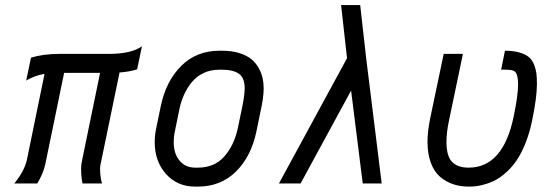

<svg xmlns="http://www.w3.org/2000/svg" viewBox="-20 -708 2140 741"><path d="M99.6 -485.4Q146.5 -500 209 -500H399.9Q486.3 -500 527.8 -529.3L509.3 -440.4Q480.5 -431.2 441.4 -428.2L368.2 -74.2Q366.2 -65.4 366.2 -58.6Q366.2 -25.9 373.5 0H298.3Q293 -27.3 293 -58.6Q293 -72.8 296.9 -89.8L366.2 -426.8H227.5L154.8 -74.2Q146.5 -37.6 124 0H35.2Q73.7 -47.4 83.5 -89.8L151.9 -422.9Q111.8 -416 81.1 -397Z M733.4 12.2Q664.1 12.2 620.6 -36.6Q577.1 -85.4 577.1 -159.2Q577.1 -187.5 583.5 -216.3L600.6 -298.8Q620.6 -395 679.4 -453.6Q738.3 -512.2 826.7 -512.2H836.9Q874.5 -512.2 903.6 -503.2Q932.6 -494.1 950 -479.7Q967.3 -465.3 978.3 -445.6Q989.3 -425.8 993.4 -407Q997.6 -388.2 997.6 -367.2Q997.6 -333.5 986.8 -284.2L969.7 -201.2Q949.7 -104.5 890.9 -46.1Q832 12.2 743.7 12.2ZM924.3 -367.2Q924.3 -407.7 902.1 -423.3Q879.9 -439 836.9 -439H826.7Q793 -439 765.9 -426.3Q738.8 -413.6 720.5 -391.1Q702.1 -368.7 690.2 -342.3Q678.2 -315.9 671.9 -284.2L654.8 -200.7Q650.4 -181.2 650.4 -159.2Q650.4 -115.2 672.9 -88.1Q695.3 -61 733.4 -61H743.7Q808.1 -61 846.2 -104.7Q884.3 -148.4 898.4 -215.8L915.5 -298.8Q924.3 -342.8 924.3 -367.2Z M1056.6 0 1319.3 -483.4 1296.4 -688.5H1370.1L1393.6 -480L1453.1 0H1379.9L1335 -358.4L1140.1 0Z M1930.7 -512.2Q1962.9 -512.2 1985.8 -505.1Q2008.8 -498 2021.5 -487.3Q2034.2 -476.6 2041.3 -458.3Q2048.3 -439.9 2050.3 -423.6Q2052.2 -407.2 2052.2 -383.3Q2052.2 -332 2033.7 -243.2Q2023.9 -195.3 2008.3 -156.2Q1992.7 -117.2 1975.3 -91.3Q1958 -65.4 1937 -45.9Q1916 -26.4 1897 -15.6Q1877.9 -4.9 1856.7 1.7Q1835.4 8.3 1820.1 10.3Q1804.7 12.2 1788.6 12.2Q1756.3 12.2 1728.8 2.9Q1701.2 -6.3 1678.5 -25.6Q1655.8 -44.9 1642.8 -79.6Q1629.9 -114.3 1629.9 -160.6Q1629.9 -203.6 1641.6 -257.8L1692.4 -500H1766.6L1712.9 -243.2Q1703.1 -197.3 1703.1 -160.6Q1703.1 -105 1724.9 -83Q1746.6 -61 1788.6 -61Q1921.4 -61 1962.4 -257.8Q1979.5 -340.3 1979.5 -382.3Q1979.5 -400.4 1976.6 -413.1Q1973.6 -427.2 1965.3 -433.1Q1957 -439 1930.7 -439H1914.1L1928.7 -512.2Z"/></svg>

Font: Anka/Coder Condensed
Style: Italic
Weight: 400
Width: 4
Italic angle: -12°
Monospace: yes
Version: Version 001.100